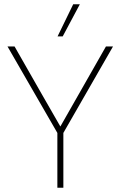

<svg xmlns="http://www.w3.org/2000/svg" viewBox="-20 -877 563 897"><path d="M322 -857H353L273 -707H249ZM508 -660 276 -256V0H248V-256L15 -660H48L177 -434L262 -286L475 -660Z"/></svg>

Font: Elaine Sans ExtraLight
Style: Regular
Weight: 275
Designer: Wei Huang
Foundry: Wei Huang
Version: Version 2.001;December 24, 2019;FontCreator 12.0.0.2547 64-b